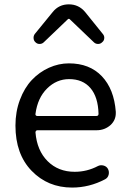

<svg xmlns="http://www.w3.org/2000/svg" viewBox="-20 -847 594 880"><path d="M310.5 12.7Q199.2 12.7 125 -64Q50.8 -140.6 50.8 -271.5Q50.8 -335 71.3 -389.6Q91.8 -444.3 126 -480.5Q160.2 -516.6 204.6 -536.6Q249 -556.6 295.9 -556.6Q390.6 -556.6 446.8 -497.6Q502.9 -438.5 510.7 -335Q510.7 -331.1 510.7 -328.1Q510.7 -296.9 487.3 -274.4Q460 -250 422.9 -250H151.4Q147.5 -250 145 -247.1Q142.6 -244.1 142.6 -240.2Q149.4 -157.2 198.2 -108.4Q247.1 -59.6 322.3 -59.6Q378.9 -59.6 428.7 -85.9Q440.4 -91.8 454.1 -88.4Q467.8 -85 474.6 -73.2Q481.4 -60.5 478 -46.4Q474.6 -32.2 461.9 -25.4Q389.6 12.7 310.5 12.7ZM142.6 -325.2Q141.6 -321.3 144 -318.4Q146.5 -315.4 150.4 -315.4H421.9Q426.8 -315.4 429.2 -317.9Q431.6 -320.3 431.6 -325.2Q429.7 -402.3 394.5 -443.4Q359.4 -484.4 296.9 -484.4Q239.3 -484.4 195.8 -441.4Q152.3 -398.4 142.6 -325.2ZM142.6 -653.3Q133.8 -661.1 133.8 -673.8Q133.8 -683.6 139.6 -691.4L221.7 -792Q250 -827.1 295.4 -827.1Q340.8 -827.1 370.1 -792L451.2 -691.4Q458 -683.6 458 -673.8Q458 -661.1 448.2 -653.3Q440.4 -645.5 429.7 -645.5Q418 -645.5 410.2 -653.3L299.8 -758.8Q297.9 -760.7 295.4 -760.7Q293 -760.7 291 -758.8L180.7 -653.3Q172.9 -645.5 161.1 -645.5Q150.4 -645.5 142.6 -653.3Z"/></svg>

Font: Gen Jyuu GothicX Regular
Style: Regular
Weight: 400
Designer: [Source Han Sans]
Ryoko NISHIZUKA  (kana & ideographs); Paul D. Hunt (Latin, Greek & Cyrillic); Wenlong ZHANG  (bopomofo
Version: Version 1.002.20150607